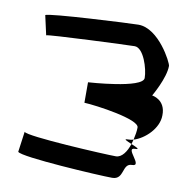

<svg xmlns="http://www.w3.org/2000/svg" viewBox="-71 -851 740 739"><g transform="rotate(10 299.5 -481.0)"><path d="M41 -218C52 -200 366 -182 414 -182C463 -182 441 -244 481 -244C525 -244 441 -307 481 -307C504 -307 484 -315 465 -323C455 -292 437 -266 414 -266C372 -266 61 -282 52 -298ZM52 -754 69 -678C72 -683 394 -696 412 -696C447 -696 471 -618 471 -582C471 -541 259 -528 259 -528V-448C305 -446 479 -422 477 -389C477 -376 474 -358 470 -341C513 -354 563 -401 563 -452C565 -514 511 -521 511 -521C511 -521 555 -596 555 -644C555 -656 492 -780 412 -780C384 -780 60 -764 52 -754ZM449 -338C456 -338 463 -339 470 -341C468 -335 467 -329 465 -323C447 -331 428 -338 449 -338Z"/></g></svg>

Font: bitstorm
Style: exext
Weight: 400
Version: Version 0.2